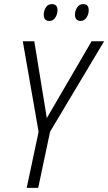

<svg xmlns="http://www.w3.org/2000/svg" viewBox="-20 -915 527 935"><path d="M110 0 168 -273 91 -714H147L208 -340L426 -714H487L224 -274L166 0ZM221 -813Q238 -813 249 -829Q260 -845 260 -865Q260 -895 233 -895Q213 -895 203 -878.5Q193 -862 193 -844Q193 -813 221 -813ZM373 -813Q390 -813 401 -829Q412 -845 412 -865Q412 -895 385 -895Q366 -895 355.5 -878.5Q345 -862 345 -844Q345 -813 373 -813Z"/></svg>

Font: Noto Sans Display SemiCondensed Light
Style: Italic
Weight: 300
Width: 4
Italic angle: -12°
Designer: Monotype Design Team
Foundry: Monotype Imaging Inc.
Version: Version 1.900